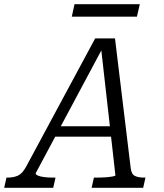

<svg xmlns="http://www.w3.org/2000/svg" viewBox="-74 -900 786 920"><path d="M193 -295H471V-245H171ZM409 -681 422 -678 97 -70Q96 -64 107 -59Q118 -54 137 -51.5Q156 -49 179 -49H192L181 0H-54L-43 -49H-38Q-9 -49 12 -58.5Q33 -68 51 -101L382 -716H477L552 -97Q555 -66 571.5 -57.5Q588 -49 617 -49H623L612 0H365L376 -49H389Q413 -49 433 -50.5Q453 -52 466 -54.5Q479 -57 479 -60ZM283 -880H596L582 -820H270Z"/></svg>

Font: Roboto Serif 20pt Light
Style: Italic
Weight: 300
Italic angle: -10°
Version: Version 1.007